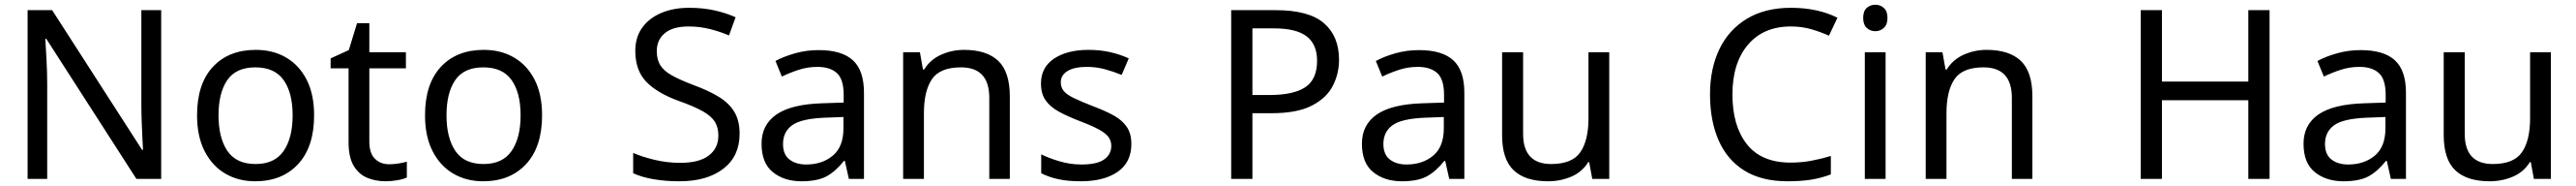

<svg xmlns="http://www.w3.org/2000/svg" viewBox="-20 -757 10914 787"><path d="M663 0H558L176 -593H172Q174 -558 177 -506Q180 -454 180 -399V0H97V-714H201L582 -123H586Q585 -139 583.5 -171Q582 -203 580.5 -241Q579 -279 579 -311V-714H663Z M1311 -269Q1311 -136 1243.5 -63Q1176 10 1061 10Q990 10 934.5 -22.5Q879 -55 847 -117.5Q815 -180 815 -269Q815 -402 882 -474Q949 -546 1064 -546Q1137 -546 1192.5 -513.5Q1248 -481 1279.5 -419.5Q1311 -358 1311 -269ZM906 -269Q906 -174 943.5 -118.5Q981 -63 1063 -63Q1144 -63 1182 -118.5Q1220 -174 1220 -269Q1220 -364 1182 -418Q1144 -472 1062 -472Q980 -472 943 -418Q906 -364 906 -269Z M1629 -62Q1649 -62 1670 -65.5Q1691 -69 1704 -73V-6Q1690 1 1664 5.5Q1638 10 1614 10Q1572 10 1536.5 -4.5Q1501 -19 1479 -55Q1457 -91 1457 -156V-468H1381V-510L1458 -545L1493 -659H1545V-536H1700V-468H1545V-158Q1545 -109 1568.5 -85.5Q1592 -62 1629 -62Z M2277 -269Q2277 -136 2209.5 -63Q2142 10 2027 10Q1956 10 1900.5 -22.5Q1845 -55 1813 -117.5Q1781 -180 1781 -269Q1781 -402 1848 -474Q1915 -546 2030 -546Q2103 -546 2158.5 -513.5Q2214 -481 2245.5 -419.5Q2277 -358 2277 -269ZM1872 -269Q1872 -174 1909.5 -118.5Q1947 -63 2029 -63Q2110 -63 2148 -118.5Q2186 -174 2186 -269Q2186 -364 2148 -418Q2110 -472 2028 -472Q1946 -472 1909 -418Q1872 -364 1872 -269Z M3114 -191Q3114 -96 3045 -43Q2976 10 2859 10Q2799 10 2748 1Q2697 -8 2663 -24V-110Q2699 -94 2752.5 -81Q2806 -68 2863 -68Q2943 -68 2983.5 -99Q3024 -130 3024 -183Q3024 -218 3009 -242Q2994 -266 2957.5 -286.5Q2921 -307 2856 -330Q2765 -363 2718.5 -411Q2672 -459 2672 -542Q2672 -599 2701 -639.5Q2730 -680 2781.5 -702Q2833 -724 2900 -724Q2959 -724 3008 -713Q3057 -702 3097 -684L3069 -607Q3032 -623 2988.5 -634Q2945 -645 2898 -645Q2831 -645 2797 -616.5Q2763 -588 2763 -541Q2763 -505 2778 -481Q2793 -457 2827 -438Q2861 -419 2919 -397Q2982 -374 3025.5 -347.5Q3069 -321 3091.5 -284Q3114 -247 3114 -191Z M3449 -545Q3547 -545 3594 -502Q3641 -459 3641 -365V0H3577L3560 -76H3556Q3521 -32 3482.5 -11Q3444 10 3376 10Q3303 10 3255 -28.5Q3207 -67 3207 -149Q3207 -229 3270 -272.5Q3333 -316 3464 -320L3555 -323V-355Q3555 -422 3526 -448Q3497 -474 3444 -474Q3402 -474 3364 -461.5Q3326 -449 3293 -433L3266 -499Q3301 -518 3349 -531.5Q3397 -545 3449 -545ZM3475 -259Q3375 -255 3336.5 -227Q3298 -199 3298 -148Q3298 -103 3325.5 -82Q3353 -61 3396 -61Q3464 -61 3509 -98.5Q3554 -136 3554 -214V-262Z M4065 -546Q4161 -546 4210 -499.5Q4259 -453 4259 -349V0H4172V-343Q4172 -472 4052 -472Q3963 -472 3929 -422Q3895 -372 3895 -278V0H3807V-536H3878L3891 -463H3896Q3922 -505 3968 -525.5Q4014 -546 4065 -546Z M4774 -148Q4774 -70 4716 -30Q4658 10 4560 10Q4504 10 4463.5 1Q4423 -8 4392 -24V-104Q4424 -88 4469.5 -74.5Q4515 -61 4562 -61Q4629 -61 4659 -82.5Q4689 -104 4689 -140Q4689 -160 4678 -176Q4667 -192 4638.5 -208Q4610 -224 4557 -244Q4505 -264 4468 -284Q4431 -304 4411 -332Q4391 -360 4391 -404Q4391 -472 4446.5 -509Q4502 -546 4592 -546Q4641 -546 4683.5 -536.5Q4726 -527 4763 -510L4733 -440Q4699 -454 4662 -464Q4625 -474 4586 -474Q4532 -474 4503.5 -456.5Q4475 -439 4475 -409Q4475 -387 4488 -371.5Q4501 -356 4531.5 -341.5Q4562 -327 4613 -307Q4664 -288 4700 -268Q4736 -248 4755 -219.5Q4774 -191 4774 -148Z M5386 -714Q5526 -714 5590 -659Q5654 -604 5654 -504Q5654 -445 5627.5 -393.5Q5601 -342 5538.5 -310Q5476 -278 5369 -278H5287V0H5197V-714ZM5378 -637H5287V-355H5359Q5461 -355 5511 -388Q5561 -421 5561 -500Q5561 -569 5517 -603Q5473 -637 5378 -637Z M5993 -545Q6091 -545 6138 -502Q6185 -459 6185 -365V0H6121L6104 -76H6100Q6065 -32 6026.5 -11Q5988 10 5920 10Q5847 10 5799 -28.5Q5751 -67 5751 -149Q5751 -229 5814 -272.5Q5877 -316 6008 -320L6099 -323V-355Q6099 -422 6070 -448Q6041 -474 5988 -474Q5946 -474 5908 -461.5Q5870 -449 5837 -433L5810 -499Q5845 -518 5893 -531.5Q5941 -545 5993 -545ZM6019 -259Q5919 -255 5880.5 -227Q5842 -199 5842 -148Q5842 -103 5869.5 -82Q5897 -61 5940 -61Q6008 -61 6053 -98.5Q6098 -136 6098 -214V-262Z M6799 -536V0H6727L6714 -71H6710Q6684 -29 6638 -9.5Q6592 10 6540 10Q6443 10 6394 -36.5Q6345 -83 6345 -185V-536H6434V-191Q6434 -63 6553 -63Q6642 -63 6676.5 -113Q6711 -163 6711 -257V-536Z M7568 -645Q7453 -645 7387 -568Q7321 -491 7321 -357Q7321 -224 7382.5 -146.5Q7444 -69 7567 -69Q7614 -69 7656 -77Q7698 -85 7738 -97V-19Q7698 -4 7655.5 3Q7613 10 7554 10Q7445 10 7372 -35Q7299 -80 7262.5 -163Q7226 -246 7226 -358Q7226 -466 7265.5 -548.5Q7305 -631 7382 -677.5Q7459 -724 7569 -724Q7682 -724 7766 -682L7730 -606Q7697 -621 7656.5 -633Q7616 -645 7568 -645Z M7927 -737Q7947 -737 7962.5 -723.5Q7978 -710 7978 -681Q7978 -653 7962.5 -639Q7947 -625 7927 -625Q7905 -625 7890 -639Q7875 -653 7875 -681Q7875 -710 7890 -723.5Q7905 -737 7927 -737ZM7970 -536V0H7882V-536Z M8398 -546Q8494 -546 8543 -499.5Q8592 -453 8592 -349V0H8505V-343Q8505 -472 8385 -472Q8296 -472 8262 -422Q8228 -372 8228 -278V0H8140V-536H8211L8224 -463H8229Q8255 -505 8301 -525.5Q8347 -546 8398 -546Z M9597 0H9507V-333H9141V0H9051V-714H9141V-412H9507V-714H9597Z M9983 -545Q10081 -545 10128 -502Q10175 -459 10175 -365V0H10111L10094 -76H10090Q10055 -32 10016.5 -11Q9978 10 9910 10Q9837 10 9789 -28.5Q9741 -67 9741 -149Q9741 -229 9804 -272.5Q9867 -316 9998 -320L10089 -323V-355Q10089 -422 10060 -448Q10031 -474 9978 -474Q9936 -474 9898 -461.5Q9860 -449 9827 -433L9800 -499Q9835 -518 9883 -531.5Q9931 -545 9983 -545ZM10009 -259Q9909 -255 9870.5 -227Q9832 -199 9832 -148Q9832 -103 9859.5 -82Q9887 -61 9930 -61Q9998 -61 10043 -98.5Q10088 -136 10088 -214V-262Z M10789 -536V0H10717L10704 -71H10700Q10674 -29 10628 -9.5Q10582 10 10530 10Q10433 10 10384 -36.5Q10335 -83 10335 -185V-536H10424V-191Q10424 -63 10543 -63Q10632 -63 10666.5 -113Q10701 -163 10701 -257V-536Z"/></svg>

Font: Noto Sans Pau Cin Hau
Style: Regular
Weight: 400
Designer: Monotype Design Team
Foundry: Monotype Imaging Inc.
Version: Version 2.002; ttfautohint (v1.8.4.7-5d5b)